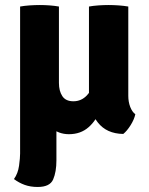

<svg xmlns="http://www.w3.org/2000/svg" viewBox="-20 -525 592 764"><path d="M115.5 -240V-175.5Q115.5 -129.5 133 -87.2Q150.5 -45 181.8 -18Q213 9 254 9Q301 9 332.5 -18.8Q364 -46.5 378 -88.5L365 -210Q348 -169 325.8 -145.5Q303.5 -122 272 -122Q241.5 -122 228 -142.5Q214.5 -163 214.5 -195V-240ZM490.5 -499Q473.5 -502 452.5 -503.5Q431.5 -505 412 -505Q392 -505 371.2 -503.5Q350.5 -502 334 -499V-145Q334 -83 369 -38Q404 7 470.5 8Q485 -3.5 499.5 -26.5Q514 -49.5 518.5 -70.5Q506 -79.5 498.2 -99.5Q490.5 -119.5 490.5 -143.5ZM214.5 -499Q197.5 -502 177.8 -503.5Q158 -505 138.5 -505Q118.5 -505 97.5 -503.5Q76.5 -502 60 -499V86Q60 103.5 55.8 134.5Q51.5 165.5 35.5 187.5Q55.5 202.5 78.5 210.8Q101.5 219 130 219Q178.5 219 191.5 189Q204.5 159 204.5 113V-82.5H214.5Z"/></svg>

Font: Signika Light
Style: Bold
Weight: 700
Version: Version 2.003;gftools[0.9.32]